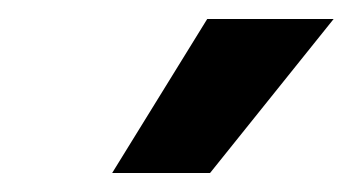

<svg xmlns="http://www.w3.org/2000/svg" viewBox="-20 -822 371 202"><path d="M98 -640 198 -802H331L201 -640Z"/></svg>

Font: Plus Jakarta Display
Style: Bold Italic
Weight: 700
Italic angle: -12°
Designer: Gumpita Rahayu
Foundry: Tokotype Studio
Version: Version 1.000;hotconv 1.0.109;makeotfexe 2.5.65596